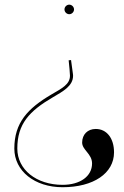

<svg xmlns="http://www.w3.org/2000/svg" viewBox="-20 -542 520 804"><path d="M242 242C371.5 242 457.5 183.5 457.5 96C457.5 37 427 -2 381 -2C347 -2 324 21 324 55C324 86 365.5 102 365.5 142.5C365.5 196 316 232 242 232C132 232 52.5 168 52.5 80C52.5 -23 102.5 -77 202 -135C243.5 -159.5 286 -181.5 286 -225C286 -227 285.5 -229 285.5 -231.5L277.5 -290.5L267.5 -289.5C270 -267.5 273 -233.5 273 -225C273 -188.5 239 -172 195.5 -146.5C95 -87.5 40 -27.5 40 80C40 174 125 242 242 242ZM290 -502.5C290 -513.5 280.5 -522.5 270 -522.5C259 -522.5 250 -513 250 -502.5C250 -491.5 259.5 -482.5 270 -482.5C281 -482.5 290 -492 290 -502.5Z"/></svg>

Font: ZnikomitNo24
Style: Regular
Weight: 500
Designer: gluk
Foundry: gluk
Version: Version 0.55